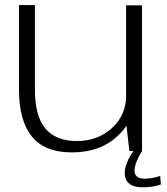

<svg xmlns="http://www.w3.org/2000/svg" viewBox="-20 -612 678 778"><path d="M504 0H555.5V-590.5H491V-118ZM121.5 -591.5H57V-247.5Q57 -123.5 109 -59Q161 5.5 271.5 5.5Q384 5.5 453.8 -58.2Q523.5 -122 523.5 -197L491.5 -227.5Q491.5 -146 433.8 -93.2Q376 -40.5 292 -40.5Q207.5 -40.5 164.5 -90.5Q121.5 -140.5 121.5 -250ZM557 147Q572.5 147 587.8 145.2Q603 143.5 614.8 140.5Q626.5 137.5 632 135.5L629 100.5Q623.5 103 613 105.8Q602.5 108.5 590 110.2Q577.5 112 566.5 112Q545 112 535 103.2Q525 94.5 525 79Q525 66.5 530.5 50.5Q536 34.5 543.8 20.2Q551.5 6 555.5 0H521Q515.5 6.5 507 21Q498.5 35.5 492 53.8Q485.5 72 485.5 90Q485.5 111 495.2 123.5Q505 136 521 141.5Q537 147 557 147Z"/></svg>

Font: Anybody SemiExpanded Light
Style: Regular
Weight: 300
Width: 6
Version: Version 1.113;gftools[0.9.25]